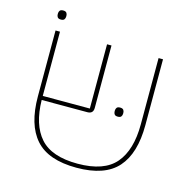

<svg xmlns="http://www.w3.org/2000/svg" viewBox="-104 -802 915 918"><g transform="rotate(15 353.0 -343.0)"><path d="M353 12Q213 12 150 -59Q87 -130 87 -270V-596H109V-278H342V-596H364V-287Q364 -258 335 -258H109Q111 -136 167.5 -72Q224 -8 353 -8Q484 -8 540.5 -74.5Q597 -141 597 -268V-596H619V-270Q619 -130 556 -59Q493 12 353 12ZM481 -275Q469 -275 464.5 -281Q460 -287 460 -295V-300Q460 -308 464.5 -314Q469 -320 481 -320Q493 -320 497.5 -314Q502 -308 502 -300V-295Q502 -287 497.5 -281Q493 -275 481 -275ZM98 -653Q86 -653 81.5 -659Q77 -665 77 -673V-678Q77 -686 81.5 -692Q86 -698 98 -698Q110 -698 114.5 -692Q119 -686 119 -678V-673Q119 -665 114.5 -659Q110 -653 98 -653Z"/></g></svg>

Font: IBM Plex Sans Hebrew Thin
Style: Regular
Weight: 100
Designer: Mike Abbink, Paul van der Laan, Pieter van Rosmalen, Yanek Iontef
Foundry: Bold Monday
Version: Version 1.2